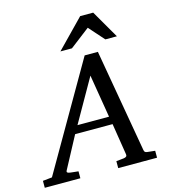

<svg xmlns="http://www.w3.org/2000/svg" viewBox="-184 -1019 987 1122"><g transform="rotate(-15 310.0 -458.0)"><path d="M626 0H391.1V-42Q402.3 -43 414.1 -44.4Q425.8 -45.9 437 -46.9Q459 -49.8 456.1 -65.9L425.8 -256.8H199.2L97.2 -65.9Q91.8 -56.6 96.9 -52.5Q102.1 -48.3 116.2 -46.9Q127.4 -45.9 139.2 -44.4Q150.9 -43 162.1 -42V0H-53.2V-42L2.9 -47.9L372.1 -687H452.1L560.1 -65.9Q561.5 -56.6 565.4 -52.2Q569.3 -47.9 580.1 -46.9Q591.3 -45.9 603 -44.4Q614.7 -43 626 -42ZM417 -304.2 374 -564 226.1 -304.2ZM583 -746.1H513.2L431.2 -838.4L311 -746.1H241.2L406.2 -915.5H484.9Z"/></g></svg>

Font: Charis
Style: Italic
Weight: 400
Italic angle: -11°
Designer: Walt Agee, Miriam Martin, Annie Olsen, Victor Gaultney, Lorna Priest, Alan Ward, Bob Hallissy, Martin Hosken, Sharon Cor
Foundry: SIL Global
Version: Version 7.000